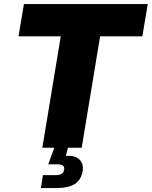

<svg xmlns="http://www.w3.org/2000/svg" viewBox="-20 -748 768 972"><path d="M73.7 -564 101.1 -727.5H728L700.7 -564H486.8L393.6 0H194.3L287.6 -564ZM187 204.1 197.3 138.7H260.7Q280.8 138.7 291.5 132.1Q302.2 125.5 304.7 111.3Q307.1 97.2 298.8 90.6Q290.5 84 270 84H224.1L261.7 -19.5H327.1L323.7 0L313.5 41.5Q359.4 37.6 381.8 59.3Q404.3 81.1 398.4 118.2Q390.6 163.1 358.2 183.6Q325.7 204.1 264.2 204.1Z"/></svg>

Font: Inter 20pt Black
Style: Italic
Weight: 900
Italic angle: -9.3988°
Version: Version 4.001;git-66647c0bb